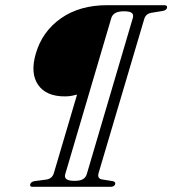

<svg xmlns="http://www.w3.org/2000/svg" viewBox="-20 -720 664 740"><path d="M118 -513.5Q143 -599 215 -649.5Q287 -700 393 -700H612.5Q626.5 -700 623.5 -689Q621 -681 608.5 -678L562.5 -670.5Q542 -666.5 536 -647L360 -53Q354 -32 373 -28.5L413.5 -22Q426.5 -19.5 424 -11Q422.5 -5 417.5 -2.5Q412.5 0 407.5 0H105.5Q93.5 0 96.5 -10Q99 -19.5 113.5 -22L159 -28Q181 -31.5 187.5 -52.5L277 -355.5Q269.5 -354 258.5 -351.2Q247.5 -348.5 229.5 -348.5Q157.5 -348.5 126.8 -393.2Q96 -438 118 -513.5ZM314.5 -49 492 -651Q495.5 -663.5 488.2 -670Q481 -676.5 458 -676.5Q435.5 -676.5 424 -669.5Q412.5 -662.5 409 -650.5L231.5 -49Q223.5 -23 266.5 -23Q289 -23 299.8 -29.5Q310.5 -36 314.5 -49Z"/></svg>

Font: Fraunces 144pt S050 Light
Style: Italic
Weight: 300
Italic angle: -16°
Version: Version 1.000; ttfautohint (v1.8.3)